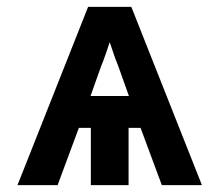

<svg xmlns="http://www.w3.org/2000/svg" viewBox="-20 -540 640 560"><path d="M31 0 237 -520H363L569 0H452L390 -167H355V0H245V-167H210L148 0ZM356 -260 325 -347Q318 -364 312 -381.5Q306 -399 300 -417Q294 -399 288 -381.5Q282 -364 275 -347L244 -260Z"/></svg>

Font: Iosevka Book
Style: Bold
Weight: 700
Designer: Belleve Invis
Foundry: Belleve Invis
Version: Version 28.0.7; ttfautohint (v1.8.3)